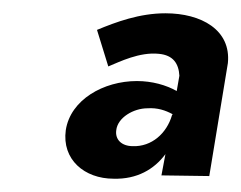

<svg xmlns="http://www.w3.org/2000/svg" viewBox="-20 -725 363 289"><path d="M143 -625C160 -632 190 -647 219 -644C241 -642 249 -629 250 -611L246 -588C230 -597 209 -603 186 -603C136 -603 86 -575 79 -529C73 -485 107 -456 151 -456C186 -455 212 -470 229 -493L223 -461L295 -460L323 -630C328 -680 283 -705 229 -705C190 -705 155 -692 126 -680ZM155 -529C157 -548 181 -562 202 -562C217 -563 229 -559 240 -553L239 -552C231 -524 208 -504 180 -505C163 -505 153 -515 155 -529Z"/></svg>

Font: Jost*
Style: Bold Italic
Weight: 700
Italic angle: -10°
Version: Version 3.7